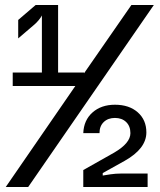

<svg xmlns="http://www.w3.org/2000/svg" viewBox="-20 -750 640 770"><path d="M3 0 282 -405H31V-459H148V-688Q144 -680 135 -669Q126 -658 115 -649L53 -596V-670L123 -730H213V-459H317V-456L507 -730H597L93 0ZM314 0V-68L438 -138Q503 -176 503 -216Q503 -244 486 -260.5Q469 -277 441 -277Q413 -277 396 -260.5Q379 -244 379 -216H314Q316 -268 351 -299Q386 -330 441 -330Q498 -330 532.5 -299.5Q567 -269 567 -219Q567 -154 480 -105L392 -56V-46Q403 -48 423.5 -51Q444 -54 465 -54H572V0Z"/></svg>

Font: JetBrains Mono NL Medium
Style: Regular
Weight: 500
Monospace: yes
Designer: Philipp Nurullin, Konstantin Bulenkov
Foundry: JetBrains
Version: Version 2.305; ttfautohint (v1.8.4.7-5d5b)